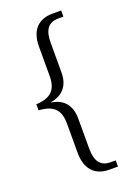

<svg xmlns="http://www.w3.org/2000/svg" viewBox="-165 -829 743 1029"><g transform="rotate(-20 206.0 -315.0)"><path d="M272 130H322V95H294C234 95 210 57 210 -14V-185C210 -259 173 -304 103 -315V-317C172 -328 210 -373 210 -447V-616C210 -688 234 -725 294 -725H322V-760H272C189 -760 144 -709 144 -619V-450C144 -358 92 -337 25 -333V-299C92 -294 144 -273 144 -181V-12C144 77 189 130 272 130Z"/></g></svg>

Font: Noto Serif Devanagari Light
Style: Regular
Weight: 300
Designer: Universal Thirst, Indian Type Foundry and the Monotype Design Team
Foundry: Monotype Imaging Inc.
Version: Version 2.004